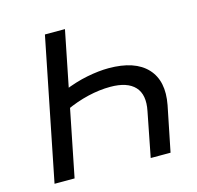

<svg xmlns="http://www.w3.org/2000/svg" viewBox="-103 -808 941 916"><g transform="rotate(-15 368.0 -350.0)"><path d="M531 0 574 -220Q590 -298 553 -338Q516 -378 432 -378Q379 -378 321.5 -364.5Q264 -351 208 -325L219 -417Q282 -443 340.5 -454.5Q399 -466 447 -466Q577 -466 636.5 -402Q696 -338 674 -223L629 0ZM56 0 196 -700H295L155 0Z"/></g></svg>

Font: MOST Montserrat Medium
Style: Italic
Weight: 500
Italic angle: -11.3°
Designer: Julieta Ulanovsky
Foundry: Julieta Ulanovsky
Version: Version 8.000;March 11, 2024;FontCreator 15.0.0.2926 64-bit